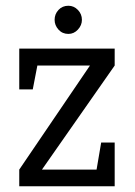

<svg xmlns="http://www.w3.org/2000/svg" viewBox="-20 -648 468 668"><path d="M47 0V-58L293 -420H110L94 -337H47V-479H379V-420L126 -58H316L332 -152H379V0ZM218 -530Q197 -530 183.5 -545Q170 -560 170 -579Q170 -599 183.5 -613.5Q197 -628 218 -628Q237 -628 251 -613.5Q265 -599 265 -579Q265 -560 251 -545Q237 -530 218 -530Z"/></svg>

Font: Kreon Light
Style: Regular
Weight: 300
Designer: Julia Petretta
Foundry: Julia Petretta and Eli Heuer
Version: Version 2.002